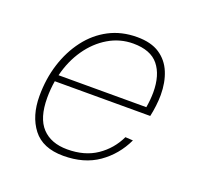

<svg xmlns="http://www.w3.org/2000/svg" viewBox="-102 -654 805 777"><g transform="rotate(20 300.0 -265.0)"><path d="M245 12Q156 12 114 -42.5Q72 -97 72 -183Q72 -257 92.5 -321.5Q113 -386 151 -436Q189 -486 242.5 -514Q296 -542 363 -542Q423 -542 460 -517.5Q497 -493 514.5 -450.5Q532 -408 532 -354Q532 -332 529 -307Q526 -282 521 -260H110Q104 -224 104 -187Q104 -100 142.5 -59Q181 -18 251 -18Q326 -18 377.5 -53Q429 -88 456 -145L489 -143Q456 -73 395 -30.5Q334 12 245 12ZM357 -512Q300 -512 251 -483Q202 -454 167 -403.5Q132 -353 116 -288H494Q500 -323 500 -354Q500 -428 466 -470Q432 -512 357 -512Z"/></g></svg>

Font: Geist Mono Thin
Style: Italic
Weight: 100
Italic angle: -12°
Monospace: yes
Designer: Basement.studio, Andrés Briganti, Mateo Zaragoza
Foundry: Basement.studio, Vercel, Andrés Briganti, Guido Ferreyra, Mateo Zaragoza
Version: Version 1.500; ttfautohint (v1.8.4.7-5d5b)